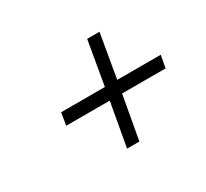

<svg xmlns="http://www.w3.org/2000/svg" viewBox="-91 -563 709 661"><g transform="rotate(-30 263.5 -232.0)"><path d="M334 -256H507L498 -207H325L294 -34H245L276 -207H103L111 -256H285L315 -430H364Z"/></g></svg>

Font: Linux Libertine O
Style: Italic
Weight: 400
Italic angle: -12°
Designer: Philipp H. Poll
Foundry: Philipp H. Poll
Version: Version 5.1.6